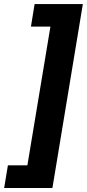

<svg xmlns="http://www.w3.org/2000/svg" viewBox="-40 -791 432 948"><path d="M-19.5 137.2 -1 25.4H95.2L209 -659.7H112.8L130.9 -771H369.1L218.8 137.2Z"/></svg>

Font: Inter 16pt
Style: Bold Italic
Weight: 700
Italic angle: -9.3988°
Version: Version 4.001;git-66647c0bb